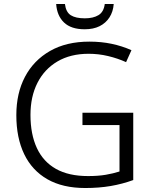

<svg xmlns="http://www.w3.org/2000/svg" viewBox="-20 -934 765 964"><path d="M394 -368H649V-30Q594 -10 535.5 0Q477 10 408 10Q295 10 218 -34Q141 -78 101.5 -160Q62 -242 62 -356Q62 -466 105.5 -548.5Q149 -631 231 -678Q313 -725 429 -725Q488 -725 540.5 -714Q593 -703 640 -682L613 -622Q571 -641 523 -652.5Q475 -664 425 -664Q334 -664 268.5 -625.5Q203 -587 168 -518Q133 -449 133 -357Q133 -260 165 -191Q197 -122 261 -86Q325 -50 422 -50Q473 -50 511 -56.5Q549 -63 580 -73V-306H394ZM551 -914Q548 -875 529.5 -846.5Q511 -818 480 -802.5Q449 -787 405 -787Q337 -787 301.5 -821Q266 -855 262 -914H306Q311 -873 335.5 -857.5Q360 -842 406 -842Q448 -842 474.5 -858Q501 -874 506 -914Z"/></svg>

Font: Noto Sans Oriya Light
Style: Regular
Weight: 300
Version: Version 2.003